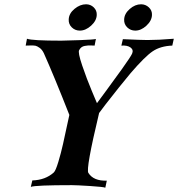

<svg xmlns="http://www.w3.org/2000/svg" viewBox="-20 -874 832 897"><path d="M792 -693 785 -661Q730 -659 693.5 -634.5Q657 -610 590 -532Q573 -512 536.5 -466.5Q500 -421 471.5 -384Q443 -347 443 -346Q380 -83 393 -66Q417 -28 479 -30L472 3Q464 -1 400.5 -5Q337 -9 316 -9Q146 -9 124 -1L131 -31Q192 -33 231 -68Q240 -76 252.5 -117.5Q265 -159 274.5 -201.5Q284 -244 293.5 -289Q303 -334 304 -337Q232 -520 185 -625Q177 -642 165 -650.5Q153 -659 145 -660.5Q137 -662 120 -661.5Q103 -661 100 -661L106 -693Q130 -684 266 -684Q286 -684 353 -686.5Q420 -689 428 -692L422 -661Q419 -661 408 -661.5Q397 -662 391 -661.5Q385 -661 376 -659.5Q367 -658 360.5 -653Q354 -648 350 -640Q343 -630 364 -568Q385 -506 409 -449L433 -392L470 -442Q508 -493 549 -550.5Q590 -608 597 -623Q605 -641 590 -652Q575 -663 547 -661L554 -691Q642 -687 669 -687Q720 -687 792 -693ZM690 -804Q689 -777 664 -754Q639 -731 612 -731Q590 -731 574.5 -746Q559 -761 560 -783Q561 -810 586 -832Q611 -854 639 -854Q660 -854 675.5 -839.5Q691 -825 690 -804ZM432 -804Q431 -777 405.5 -754Q380 -731 353 -731Q331 -731 315.5 -746Q300 -761 301 -783Q302 -811 328 -832.5Q354 -854 382 -854Q403 -854 418 -839.5Q433 -825 432 -804Z"/></svg>

Font: GFS Artemisia
Style: Bold Italic
Weight: 700
Italic angle: -12°
Designer: Designed by Takis Katsoulidis and George D. Matthiopoulos.
Foundry: Designed by Takis Katsoulidis and George D. Matthiopoulos.
Version: Version 1.0